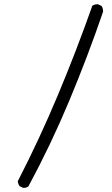

<svg xmlns="http://www.w3.org/2000/svg" viewBox="-20 -827 540 923"><path d="M93.8 76.2Q107.4 76.2 116.7 68.8Q225.1 -132.3 313.2 -343.3Q401.4 -554.2 475.1 -769.5Q475.6 -771.5 475.6 -773.2Q475.6 -774.9 475.3 -777.1Q475.1 -779.3 474.6 -782.2Q474.1 -785.2 473.1 -787.6Q471.7 -793.5 468.3 -798.3L451.7 -806.2Q449.7 -806.6 448.2 -806.6Q434.6 -806.6 423.8 -799.3Q348.1 -584.5 259 -371.6Q169.9 -158.7 65.4 44.4Q66.9 57.6 74.2 67.9L90.3 75.7Q92.3 76.2 93.8 76.2Z"/></svg>

Font: NaikaiFont
Style: Light
Weight: 300
Version: Version 1.89